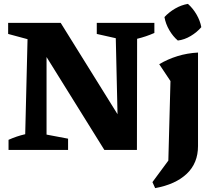

<svg xmlns="http://www.w3.org/2000/svg" viewBox="-20 -773 1102 990"><path d="M479 -655H776V-603Q733 -584 687 -573L686 0H518L220 -479V-79L331 -58V0H24V-52Q66 -71 110 -81L122 -571L22 -598V-655H293L586 -184L577 -576L479 -598ZM780 197 766 166 848 55 859 -355 801 -442Q845 -468 895 -483.5Q945 -499 1001 -502V-20Q1001 68 943 123Q885 178 780 197ZM949 -753Q975 -730 993.5 -698Q1012 -666 1018 -633Q996 -607 963.5 -587.5Q931 -568 897 -564Q872 -585 853 -617.5Q834 -650 828 -685Q851 -710 882.5 -728.5Q914 -747 949 -753Z"/></svg>

Font: Piazzolla
Style: Bold
Weight: 700
Designer: Juan Pablo del Peral
Foundry: Huerta Tipografica
Version: Version 1.330